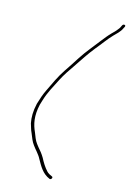

<svg xmlns="http://www.w3.org/2000/svg" viewBox="-142 -797 746 1104"><g transform="rotate(15 231.0 -245.0)"><path d="M456.8 -729C451.4 -730.3 447.1 -728 443.7 -722C438.8 -711.1 435.5 -704 427.5 -695C417.7 -681.6 409 -674.1 397.5 -662.5C380.5 -645.5 366.7 -627.5 348.7 -605C316 -561.6 282.4 -523.8 252.1 -477C231.6 -443.1 214.2 -419.2 191.9 -385C163.6 -343.1 141.3 -293.8 119.3 -248C106 -221.3 96.5 -191.8 86.9 -160C76.1 -113 76.4 -76.2 82.9 -43L90.9 -17C93.4 -7.7 97 1.7 101.5 11C111 34.2 118.7 56.8 132.7 75L145 91C149.1 96.3 153.5 101.7 158.3 107L171 123.5C175.3 129.2 179.3 135.7 183 143C204.5 180.8 224.3 219.6 269.1 238C278.8 242 288.7 225 279 221C265.9 215.6 254.9 210 246.2 200.5C227.5 180.2 213.1 156.8 199.8 131C187.9 110.8 175.2 95 160 78L147.7 62C134.4 44.7 127.8 23 118.8 1C99.6 -40.5 88.6 -89.1 104.7 -159C107.5 -168.3 110.4 -177.8 113.3 -187.5C128.9 -239.7 152.5 -278.9 176.5 -327C192.9 -359.2 218.7 -397.6 238.1 -425C267.4 -469.4 296.7 -513.8 328.9 -554C355.7 -585.5 382.9 -624.9 409.5 -652C424.1 -666.9 445.9 -685.9 455.5 -708L460.8 -718C463.5 -724 462.2 -727.7 456.8 -729Z"/></g></svg>

Font: HoneyBee
Style: BLnIt
Weight: 100
Foundry: Cannot Into Space Fonts
Version: Version 0.89